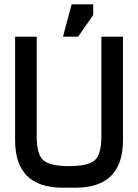

<svg xmlns="http://www.w3.org/2000/svg" viewBox="-20 -870 640 890"><path d="M330 0Q550 0 550 -220V-700H450V-240Q450 -153 418.5 -126.5Q387 -100 300 -100V0ZM270 0H300V-100Q213 -100 181.5 -126.5Q150 -153 150 -240V-700H50V-220Q50 0 270 0ZM272 -700H342L412 -800V-850H312Z"/></svg>

Font: Millimetre
Style: Regular
Weight: 500
Designer: Jérémy Landes
Version: Version 1.0